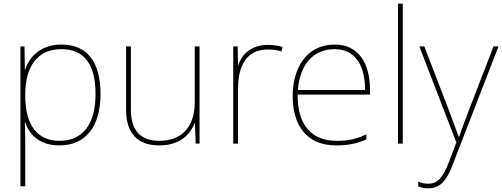

<svg xmlns="http://www.w3.org/2000/svg" viewBox="-20 -780 2728 1043"><path d="M313 -538C203 -538 139 -472 117 -402H115L113 -528H91V232H117V15C117 -27 117 -71 115 -116H117C139 -46 198 10 303 10C444 10 526 -91 526 -269C526 -445 453 -538 313 -538ZM313 -513C435 -513 499 -434 499 -269C499 -101 426 -15 303 -15C189 -15 117 -92 117 -262V-265C117 -421 185 -513 313 -513Z M1064 -528H1038V-226C1038 -82 960 -15 845 -15C746 -15 691 -68 691 -186V-528H665V-182C665 -57 727 10 845 10C957 10 1014 -50 1037 -111H1039L1043 0H1064Z M1434 -536C1349 -536 1294 -488 1275 -427H1273L1271 -528H1247V0H1273V-297C1273 -428 1323 -511 1434 -511C1464 -511 1484 -508 1509 -501L1515 -525C1491 -532 1466 -536 1434 -536Z M1798 -538C1644 -538 1570 -408 1570 -259C1570 -104 1641 10 1807 10C1871 10 1919 0 1970 -23V-50C1908 -22 1871 -15 1807 -15C1670 -15 1595 -105 1597 -266H1990V-291C1990 -430 1933 -538 1798 -538ZM1798 -513C1910 -513 1964 -423 1963 -291H1598C1610 -436 1686 -513 1798 -513Z M2168 0V-760H2142V0Z M2258 -528 2459 -6 2418 102C2385 187 2357 218 2306 218C2285 218 2271 214 2252 207V233C2271 240 2287 243 2306 243C2371 243 2406 202 2439 115L2688 -528H2661L2522 -168C2499 -108 2484 -66 2474 -37H2472C2462 -65 2446 -108 2422 -172L2285 -528Z"/></svg>

Font: Noto Sans Gujarati UI Thin
Style: Regular
Weight: 100
Designer: Jelle Bosma - Monotype Design Team, Universal Thirst
Foundry: Monotype Imaging Inc.
Version: Version 2.106